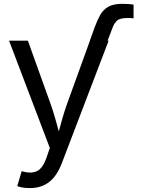

<svg xmlns="http://www.w3.org/2000/svg" viewBox="-20 -754 719 982"><path d="M439.5 -545.9 463.4 -612.3Q477.1 -649.9 492.4 -677.2Q507.8 -704.6 533.9 -719.5Q560.1 -734.4 605 -734.4Q640.6 -734.4 663.1 -730.5V-660.2Q656.2 -661.1 648.9 -661.6Q641.6 -662.1 635.7 -662.1Q594.2 -662.1 579.6 -649.4Q564.9 -636.7 555.7 -612.3L530.3 -545.9H535.6L295.9 81.5Q271 146.5 231 177.2Q190.9 208 132.8 208Q109.4 208 92.3 204.6Q75.2 201.2 68.4 197.8L90.8 121.6L100.1 124Q140.6 134.8 169.9 120.8Q199.2 106.9 219.2 48.3L234.9 2.9L26.4 -545.9H122.6L238.8 -222.2Q251.5 -186.5 261.5 -151.4Q271.5 -116.2 280.8 -82Q290 -116.2 300 -151.4Q310.1 -186.5 322.8 -222.2L439.9 -545.9Z"/></svg>

Font: Inter
Style: Regular
Weight: 400
Designer: Rasmus Andersson
Foundry: rsms
Version: Version 4.001;git-9221beed3